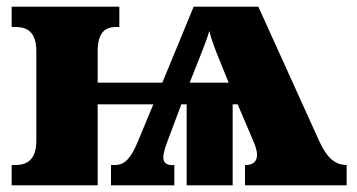

<svg xmlns="http://www.w3.org/2000/svg" viewBox="-20 -556 1070 576"><path d="M755 -536H561L467 -308H273V-401C273 -457 294 -475 328 -475H338V-536H15V-475H26C64 -475 89 -458 89 -402V-135C89 -79 64 -61 26 -61H15V0H273V-243H440L393 -130C374 -84 355 -61 326 -61H313V0H503V-61C483 -59 470 -66 470 -83C470 -101 479 -123 485 -139L524 -243H540V0H678V-243H693L739 -135C745 -121 751 -107 751 -90C751 -69 735 -60 715 -61V0H1020V-61C981 -61 958 -89 938 -132ZM578 -381C588 -406 601 -439 608 -463C613 -440 627 -404 636 -382L666 -308H549Z"/></svg>

Font: UArctic Serif Black
Style: Regular
Weight: 900
Designer: Customization by Puisto advertising & original work Monotype Design Team
Foundry: Monotype Imaging Inc.
Version: Version 2.004